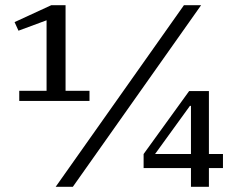

<svg xmlns="http://www.w3.org/2000/svg" viewBox="-20 -718 923 738"><path d="M54 -369H159V-640L51 -600L36 -633L177 -698H232V-369H324V-330H54ZM687 -698H753L260 0H194ZM714 -72H532V-126L707 -368H783V-126H837V-72H783V0H714ZM576 -126H714V-311H710Z"/></svg>

Font: IBM Plex Serif Text
Style: Regular
Weight: 450
Designer: Mike Abbink, Paul van der Laan, Pieter van Rosmalen
Foundry: Bold Monday
Version: Version 3.001